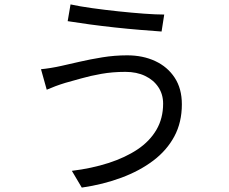

<svg xmlns="http://www.w3.org/2000/svg" viewBox="-20 -803 1040 871"><path d="M720 -333Q720 -375 698.5 -407.5Q677 -440 638.5 -458.5Q600 -477 549 -477Q491 -477 440 -468Q389 -459 347.5 -447Q306 -435 276 -427Q253 -420 231.5 -412Q210 -404 192 -396L166 -489Q187 -491 211.5 -495Q236 -499 258 -504Q294 -512 341.5 -523Q389 -534 444.5 -543Q500 -552 557 -552Q628 -552 684 -526Q740 -500 772.5 -450.5Q805 -401 805 -330Q805 -248 771 -184.5Q737 -121 675.5 -74.5Q614 -28 531 3Q448 34 351 48L306 -28Q396 -39 472 -63.5Q548 -88 603.5 -125Q659 -162 689.5 -214Q720 -266 720 -333ZM300 -783Q341 -774 398.5 -766Q456 -758 517.5 -751.5Q579 -745 633.5 -741Q688 -737 725 -737L713 -660Q671 -663 615.5 -667.5Q560 -672 500.5 -678.5Q441 -685 385.5 -692.5Q330 -700 287 -707Z"/></svg>

Font: Noto Sans JP Thin
Style: Regular
Weight: 400
Version: Version 2.004-H2;hotconv 1.0.118;makeotfexe 2.5.65603